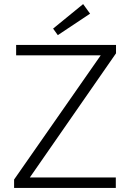

<svg xmlns="http://www.w3.org/2000/svg" viewBox="-20 -920 637 940"><path d="M421 -853 263 -748 240 -780 387 -900ZM59 -700H548V-659L126 -51H547V0H49V-41L473 -649H59Z"/></svg>

Font: Post Grotesk Light
Style: Light
Weight: 300
Version: Version 1.0